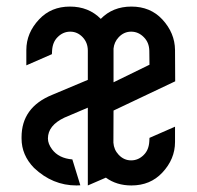

<svg xmlns="http://www.w3.org/2000/svg" viewBox="-20 -567 602 587"><path d="M437 -369.1 436.5 -411.6Q436 -437 419.9 -453.1Q403.3 -470.2 380.9 -470.2Q358.9 -470.2 342.8 -453.1Q329.1 -438.5 327.1 -418.5Q327.1 -415.5 327.1 -412.1V-411.6V-315.4ZM248.5 -412.1Q248.5 -436.5 232.9 -453.1Q216.8 -470.2 194.8 -470.2Q172.4 -470.2 155.8 -453.1Q140.6 -438 139.2 -411.6L138.7 -401.4L60.5 -367.2V-414.1Q60.5 -466.3 99.6 -507.8Q136.2 -546.9 193.8 -546.9Q251 -546.9 288.1 -509.3Q324.7 -546.9 381.8 -546.9Q439.5 -546.9 476.1 -507.8Q514.6 -466.3 515.1 -414.1L515.6 -318.4L327.1 -229L326.7 -130.9Q328.1 -109.4 342.8 -93.8Q358.9 -76.7 380.9 -76.7Q403.3 -76.7 419.9 -93.8Q435.1 -108.9 436.5 -135.3L437 -145.5L515.1 -179.7V-132.8Q515.1 -80.6 476.1 -39.1Q439.5 0 381.8 0Q336.4 0 303.7 -23.9L248.5 0V-127.9Q248.5 -134.3 248.5 -134.8V-135.3V-169.4V-237.8L177.2 -207.5Q126.5 -183.6 126.5 -143.6Q126.5 -127.4 139.2 -110.4Q159.7 -83 201.2 -79.6L225.6 -0.5Q219.7 0 213.9 0Q140.6 0 84 -53.7Q45.9 -92.8 45.9 -143.6V-147.5Q45.9 -238.8 139.2 -276.9L248.5 -322.8V-411.6Z"/></svg>

Font: NovaMono
Style: Regular
Weight: 400
Monospace: yes
Version: Version 1.2